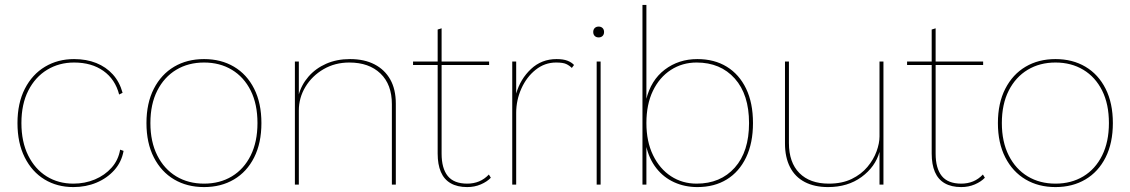

<svg xmlns="http://www.w3.org/2000/svg" viewBox="-20 -750 4592 780"><path d="M281 -510Q331 -510 371 -494Q411 -478 438.5 -447.5Q466 -417 478 -373L464 -366Q448 -428 400 -462Q352 -496 281 -496Q220 -496 171.5 -466.5Q123 -437 95 -382Q67 -327 67 -250Q67 -174 94.5 -118.5Q122 -63 169.5 -33.5Q217 -4 278 -4Q325 -4 365.5 -21Q406 -38 433.5 -69Q461 -100 468 -142L482 -137Q474 -92 444.5 -59Q415 -26 372 -8Q329 10 278 10Q212 10 161 -21Q110 -52 80.5 -110.5Q51 -169 51 -250Q51 -331 81 -389.5Q111 -448 163 -479Q215 -510 281 -510Z M809 -510Q878 -510 930.5 -479Q983 -448 1012.5 -389.5Q1042 -331 1042 -250Q1042 -169 1012.5 -110.5Q983 -52 930.5 -21Q878 10 809 10Q740 10 687.5 -21Q635 -52 605 -110.5Q575 -169 575 -250Q575 -331 605 -389.5Q635 -448 687.5 -479Q740 -510 809 -510ZM809 -496Q745 -496 696 -466.5Q647 -437 619 -382Q591 -327 591 -250Q591 -174 619 -118.5Q647 -63 696 -33.5Q745 -4 809 -4Q873 -4 922 -33.5Q971 -63 998.5 -118.5Q1026 -174 1026 -250Q1026 -327 998.5 -382Q971 -437 922 -466.5Q873 -496 809 -496Z M1178 0V-500H1194V-360L1193 -363Q1204 -405 1233 -438.5Q1262 -472 1305 -491Q1348 -510 1402 -510Q1460 -510 1501.5 -488.5Q1543 -467 1565.5 -427Q1588 -387 1588 -329V0H1572V-327Q1572 -407 1525.5 -451.5Q1479 -496 1399 -496Q1341 -496 1294.5 -469Q1248 -442 1221 -397.5Q1194 -353 1194 -301V0Z M1774 -635V-126Q1774 -66 1799 -35Q1824 -4 1878 -4Q1904 -4 1926 -13Q1948 -22 1966 -41L1974 -28Q1959 -12 1933.5 -1Q1908 10 1878 10Q1838 10 1811 -5.5Q1784 -21 1771 -51.5Q1758 -82 1758 -126V-630ZM1967 -500V-486H1658V-500Z M2061 0V-500H2077V-370Q2094 -429 2137 -469.5Q2180 -510 2241 -510Q2268 -510 2285 -503.5Q2302 -497 2312 -486L2303 -474Q2293 -484 2280 -490Q2267 -496 2239 -496Q2193 -496 2156 -466.5Q2119 -437 2098 -390Q2077 -343 2077 -291V0Z M2412 -598Q2402 -598 2396 -604Q2390 -610 2390 -620Q2390 -630 2396 -636Q2402 -642 2412 -642Q2422 -642 2428 -636Q2434 -630 2434 -620Q2434 -610 2428 -604Q2422 -598 2412 -598ZM2420 -500V0H2404V-500Z M2813 10Q2762 10 2719 -9.5Q2676 -29 2646.5 -66.5Q2617 -104 2605 -157L2606 -159V0H2590V-730H2606V-343L2605 -345Q2624 -424 2680.5 -467Q2737 -510 2813 -510Q2882 -510 2932.5 -479Q2983 -448 3011 -390Q3039 -332 3039 -250Q3039 -169 3011 -110.5Q2983 -52 2932.5 -21Q2882 10 2813 10ZM2810 -4Q2907 -4 2965 -69Q3023 -134 3023 -250Q3023 -366 2965 -431Q2907 -496 2810 -496Q2752 -496 2705.5 -466Q2659 -436 2632.5 -381Q2606 -326 2606 -250Q2606 -175 2633 -119.5Q2660 -64 2706 -34Q2752 -4 2810 -4Z M3344 10Q3289 10 3249.5 -10.5Q3210 -31 3189.5 -71Q3169 -111 3169 -167V-500H3185V-169Q3185 -90 3227.5 -47Q3270 -4 3347 -4Q3401 -4 3440 -23Q3479 -42 3504 -72Q3529 -102 3541 -135Q3553 -168 3553 -196V-500H3569V0H3553V-133Q3536 -72 3480 -31Q3424 10 3344 10Z M3781 -635V-126Q3781 -66 3806 -35Q3831 -4 3885 -4Q3911 -4 3933 -13Q3955 -22 3973 -41L3981 -28Q3966 -12 3940.5 -1Q3915 10 3885 10Q3845 10 3818 -5.5Q3791 -21 3778 -51.5Q3765 -82 3765 -126V-630ZM3974 -500V-486H3665V-500Z M4268 -510Q4337 -510 4389.5 -479Q4442 -448 4471.5 -389.5Q4501 -331 4501 -250Q4501 -169 4471.5 -110.5Q4442 -52 4389.5 -21Q4337 10 4268 10Q4199 10 4146.5 -21Q4094 -52 4064 -110.5Q4034 -169 4034 -250Q4034 -331 4064 -389.5Q4094 -448 4146.5 -479Q4199 -510 4268 -510ZM4268 -496Q4204 -496 4155 -466.5Q4106 -437 4078 -382Q4050 -327 4050 -250Q4050 -174 4078 -118.5Q4106 -63 4155 -33.5Q4204 -4 4268 -4Q4332 -4 4381 -33.5Q4430 -63 4457.5 -118.5Q4485 -174 4485 -250Q4485 -327 4457.5 -382Q4430 -437 4381 -466.5Q4332 -496 4268 -496Z"/></svg>

Font: Work Sans Thin
Style: Regular
Weight: 250
Designer: Wei Huang
Foundry: Wei Huang
Version: Version 2.012